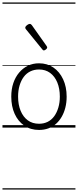

<svg xmlns="http://www.w3.org/2000/svg" viewBox="-20 -1030 629 1550"><path d="M295 19Q227 19 176.5 -15.5Q126 -50 98.5 -110.5Q71 -171 71 -250Q71 -310 87.5 -359Q104 -408 134.5 -444Q165 -480 205.5 -499.5Q246 -519 295 -519Q361 -519 411 -485Q461 -451 489.5 -390Q518 -329 518 -250Q518 -202 507.5 -161Q497 -120 478 -87Q459 -54 432 -30Q405 -6 370.5 6.5Q336 19 295 19ZM295 -31Q334 -31 365 -46.5Q396 -62 417.5 -91.5Q439 -121 451 -161.5Q463 -202 463 -250Q463 -315 442.5 -364.5Q422 -414 384.5 -441.5Q347 -469 295 -469Q256 -469 224.5 -453.5Q193 -438 171.5 -409Q150 -380 138 -339.5Q126 -299 126 -250Q126 -185 146.5 -135.5Q167 -86 204.5 -58.5Q242 -31 295 -31ZM334 -623Q331 -623 327.5 -625Q324 -627 321 -632L190 -793Q186 -798 185 -800.5Q184 -803 184 -808Q184 -813 190.5 -820Q197 -827 205.5 -832Q214 -837 220 -837Q230 -837 237 -827L356 -659Q359 -654 360 -651.5Q361 -649 361 -647Q361 -639 351 -631Q341 -623 334 -623ZM0 490H589V500H0ZM0 -20H589V0H0ZM0 -505H589V-500H0ZM0 -1010H589V-1000H0Z"/></svg>

Font: Playwrite ES Deco Guides
Style: Regular
Weight: 400
Designer: Veronika Burian, José Scaglione
Foundry: TypeTogether
Version: Version 1.003